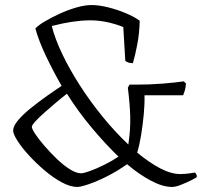

<svg xmlns="http://www.w3.org/2000/svg" viewBox="-20 -740 825 760"><path d="M286 0Q258 0 224 -18.5Q190 -37 156.5 -65.5Q123 -94 94.5 -125Q66 -156 49 -183Q32 -210 32 -223Q32 -241 52 -264.5Q72 -288 102.5 -312.5Q133 -337 165.5 -360Q198 -383 224 -400Q190 -459 162 -518Q134 -577 120 -627Q129 -638 154.5 -653.5Q180 -669 213.5 -684.5Q247 -700 281 -710Q315 -720 342 -720Q372 -720 408 -711Q444 -702 477.5 -688Q511 -674 533 -658Q532 -608 523 -562Q514 -516 506 -490Q487 -490 476 -499L468 -633Q400 -660 334.5 -659.5Q269 -659 185 -637Q197 -588 226 -527Q255 -466 296.5 -401.5Q338 -337 387.5 -276.5Q437 -216 488 -168Q497 -228 495.5 -279Q494 -330 486 -393L493 -405H520Q572 -405 623 -409Q674 -413 707 -418L716 -410Q715 -393 711.5 -381.5Q708 -370 705 -363H552Q553 -328 549 -286.5Q545 -245 538.5 -205Q532 -165 523 -136Q570 -97 613.5 -74Q657 -51 694 -51Q702 -51 714.5 -52Q727 -53 752 -57Q754 -55 756.5 -51Q759 -47 759 -39Q756 -36 737 -26.5Q718 -17 696.5 -8.5Q675 0 661 0Q624 0 577 -25Q530 -50 483 -90Q445 -63 404.5 -42.5Q364 -22 331.5 -11Q299 0 286 0ZM301 -54Q311 -54 336 -63Q361 -72 391.5 -87Q422 -102 449 -120Q397 -170 343 -234.5Q289 -299 245 -369Q224 -353 200 -332.5Q176 -312 154.5 -293Q133 -274 119.5 -259Q106 -244 106 -238Q106 -230 120 -209Q134 -188 156.5 -162Q179 -136 205 -111Q231 -86 256.5 -70Q282 -54 301 -54Z"/></svg>

Font: Texturina Thin
Style: Regular
Weight: 100
Designer: Guillermo Torres Carreño
Foundry: Omnibus-Type
Version: Version 1.002; ttfautohint (v1.8.3)